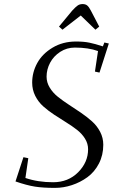

<svg xmlns="http://www.w3.org/2000/svg" viewBox="-20 -916 555 944"><path d="M56.2 -23.9 95.2 -143.1 119.1 -138.2 105 -41Q166 -20 241.2 -20Q315.4 -20 364.3 -69.1Q413.1 -118.2 413.1 -182.1Q413.1 -210 397.9 -234.4Q382.8 -258.8 358.6 -277.6Q334.5 -296.4 305.2 -314.5Q275.9 -332.5 246.3 -352.1Q216.8 -371.6 192.6 -393.1Q168.5 -414.6 153.3 -444.6Q138.2 -474.6 138.2 -509.8Q138.2 -560.5 163.1 -606Q188 -651.4 238.3 -681.6Q288.6 -711.9 354 -711.9Q391.6 -711.9 419.2 -706.3Q446.8 -700.7 485.8 -688L493.2 -707L515.1 -702.1L469.2 -559.1L446.8 -564L461.9 -665Q414.6 -682.1 348.1 -682.1Q308.6 -682.1 276.1 -661.1Q243.7 -640.1 226.3 -607.4Q209 -574.7 209 -539.1Q209 -510.7 224.4 -485.4Q239.7 -460 264.4 -440.2Q289.1 -420.4 318.8 -401.1Q348.6 -381.8 378.2 -361.6Q407.7 -341.3 432.4 -319.3Q457 -297.4 472.4 -267.8Q487.8 -238.3 487.8 -204.1Q487.8 -153.3 466.3 -111.8Q444.8 -70.3 409.9 -44.9Q375 -19.5 333.7 -5.9Q292.5 7.8 250 7.8Q191.4 7.8 151.4 1.5Q111.3 -4.9 56.2 -23.9ZM270 -785.2 335 -863.8Q352.5 -882.8 362.5 -889.4Q372.6 -896 386.2 -896Q400.4 -896 408.9 -888.9Q417.5 -881.8 426.8 -863.8L467.8 -785.2L449.2 -770L377 -839.8L287.1 -770Z"/></svg>

Font: Dehuti Alt
Style: Italic
Weight: 400
Version: Version 1.2